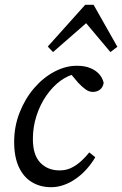

<svg xmlns="http://www.w3.org/2000/svg" viewBox="-20 -767 509 800"><path d="M193 13Q148 13 113 -8Q78 -29 58.5 -71Q39 -113 39 -176Q39 -240 61.5 -297.5Q84 -355 121.5 -399Q159 -443 206 -468Q253 -493 300 -493Q333 -493 356 -483.5Q379 -474 393 -458.5Q407 -443 412 -422Q409 -403 396.5 -393.5Q384 -384 367 -384Q351 -384 336 -395Q321 -406 306 -422L263 -473H318V-460H298Q264 -454 231.5 -430Q199 -406 173 -368.5Q147 -331 132 -284.5Q117 -238 117 -188Q117 -121 148 -89Q179 -57 228 -57Q256 -57 278 -68Q300 -79 319 -96.5Q338 -114 352 -132L377 -112Q362 -86 341.5 -63Q321 -40 297 -23Q273 -6 246.5 3.5Q220 13 193 13ZM440 -550 319 -694H366L201 -550L179 -573L335 -747H370L469 -572Z"/></svg>

Font: Source Serif 4 18pt
Style: Italic
Weight: 400
Italic angle: -12°
Designer: Frank Grießhammer
Foundry: Adobe Systems Incorporated
Version: Version 4.004;hotconv 1.0.116;makeotfexe 2.5.65601